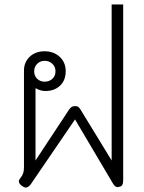

<svg xmlns="http://www.w3.org/2000/svg" viewBox="-20 -834 650 865"><path d="M510 9Q498 9 489 -7L318 -296L118 -3Q107 11 96 11Q89 11 78 3Q65 -7 65 -17Q65 -24 72 -32Q81 -43 84.5 -54Q88 -65 88 -80V-516Q88 -554 114 -578.5Q140 -603 181 -603Q222 -603 249 -578Q276 -553 276 -513Q276 -472 250.5 -448Q225 -424 185 -424Q161 -424 140 -437V-111L291 -340Q297 -348 302.5 -352Q308 -356 318 -356Q328 -356 332.5 -352.5Q337 -349 343 -340L483 -111V-814H535V-24Q535 -9 531.5 -2Q528 5 520 7Q512 9 510 9ZM230 -513Q230 -533 216 -546.5Q202 -560 181 -560Q161 -560 147.5 -546.5Q134 -533 134 -513Q134 -492 147.5 -479Q161 -466 181 -466Q202 -466 216 -479Q230 -492 230 -513Z"/></svg>

Font: Niramit ExtraLight
Style: Regular
Weight: 200
Designer: Katatrad Aksorn Co.,Ltd.
Foundry: Cadson Demak Co.,Ltd.
Version: Version 1.000; ttfautohint (v1.6)